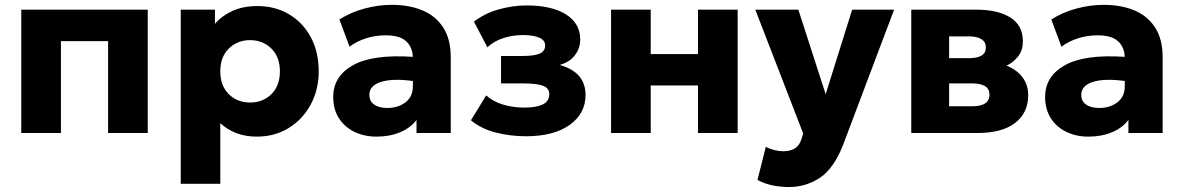

<svg xmlns="http://www.w3.org/2000/svg" viewBox="-20 -550 4890 794"><path d="M68 0V-510H591V0H427V-380H232V0Z M727.5 210V-510H869V-451.5Q897.5 -485 941.8 -505Q986 -525 1044.5 -525Q1117.5 -525 1174.8 -491.2Q1232 -457.5 1265 -396.8Q1298 -336 1298 -255Q1298 -179 1265 -117.8Q1232 -56.5 1174.2 -20.8Q1116.5 15 1041.5 15Q996 15 958.2 0.8Q920.5 -13.5 891 -40.5V210ZM1014 -126Q1067.5 -126 1102.5 -160.8Q1137.5 -195.5 1137.5 -255Q1137.5 -314.5 1102.2 -349.2Q1067 -384 1014 -384Q961.5 -384 926.2 -349.2Q891 -314.5 891 -255Q891 -195.5 926 -160.8Q961 -126 1014 -126Z M1537 15Q1486 15 1445.5 -4.8Q1405 -24.5 1381.5 -61.2Q1358 -98 1358 -149Q1358 -234.5 1439.5 -280.2Q1521 -326 1687 -315Q1686 -354.5 1659.8 -379.2Q1633.5 -404 1574 -404Q1534 -404 1495.2 -392Q1456.5 -380 1425.5 -357L1383.5 -469.5Q1433 -500.5 1489.5 -515.2Q1546 -530 1600.5 -530Q1672.5 -530 1727.2 -507Q1782 -484 1813 -436Q1844 -388 1844 -313V0H1702.5V-54Q1677.5 -21 1634.5 -3Q1591.5 15 1537 15ZM1507.5 -158Q1507.5 -131 1527.8 -117.2Q1548 -103.5 1582 -103.5Q1626 -103.5 1656.8 -126.8Q1687.5 -150 1687.5 -194.5V-215Q1603.5 -226.5 1555.5 -211.2Q1507.5 -196 1507.5 -158Z M2155.5 13.5Q2090.5 13.5 2030.5 -1.8Q1970.5 -17 1927.5 -52.5L1990.5 -155.5Q2019.5 -129.5 2061.2 -117.2Q2103 -105 2148.5 -105Q2197 -105 2224.2 -118Q2251.5 -131 2251.5 -160.5Q2251.5 -186 2225.2 -195.5Q2199 -205 2145.5 -205H2052V-318.5H2141Q2189.5 -318.5 2212 -328.5Q2234.5 -338.5 2234.5 -362Q2234.5 -384 2209.5 -394.5Q2184.5 -405 2142 -405Q2100 -405 2061.5 -392.5Q2023 -380 1995.5 -354.5L1940 -460.5Q1984.5 -495 2042.5 -511.2Q2100.5 -527.5 2157 -527.5Q2262.5 -527.5 2321 -490.2Q2379.5 -453 2379.5 -386.5Q2379.5 -351 2357.8 -322Q2336 -293 2294.5 -281.5Q2401.5 -251.5 2401.5 -157Q2401.5 -80.5 2335.8 -33.5Q2270 13.5 2155.5 13.5Z M2507 0V-510H2671V-326.5H2866.5V-510H3030.5V0H2866.5V-196.5H2671V0Z M3242.5 223.5Q3207.5 223.5 3174 216.5Q3140.5 209.5 3112.5 194L3147 57Q3163.5 66 3183 70.8Q3202.5 75.5 3219.5 75.5Q3247 75.5 3266.2 64.2Q3285.5 53 3294 26L3301.5 2L3103.5 -510H3281.5L3394.5 -160.5L3504 -510H3677.5L3466 50.5Q3427.5 148 3369.8 185.8Q3312 223.5 3242.5 223.5Z M3748.5 0V-510H4016.5Q4107 -510 4158.5 -477.5Q4210 -445 4210 -379Q4210 -343 4191.5 -318.2Q4173 -293.5 4142.5 -278.5Q4184.5 -262 4208.2 -230.8Q4232 -199.5 4232 -156.5Q4232 -83 4177.8 -41.5Q4123.5 0 4022 0ZM3988 -399.5H3905V-309.5H3988Q4057 -309.5 4057 -354Q4057 -376.5 4038.5 -388Q4020 -399.5 3988 -399.5ZM3905 -110.5H4000.5Q4072 -110.5 4072 -158.5Q4072 -205 4000.5 -205H3905Z M4481 15Q4430 15 4389.5 -4.8Q4349 -24.5 4325.5 -61.2Q4302 -98 4302 -149Q4302 -234.5 4383.5 -280.2Q4465 -326 4631 -315Q4630 -354.5 4603.8 -379.2Q4577.5 -404 4518 -404Q4478 -404 4439.2 -392Q4400.5 -380 4369.5 -357L4327.5 -469.5Q4377 -500.5 4433.5 -515.2Q4490 -530 4544.5 -530Q4616.5 -530 4671.2 -507Q4726 -484 4757 -436Q4788 -388 4788 -313V0H4646.5V-54Q4621.5 -21 4578.5 -3Q4535.5 15 4481 15ZM4451.5 -158Q4451.5 -131 4471.8 -117.2Q4492 -103.5 4526 -103.5Q4570 -103.5 4600.8 -126.8Q4631.5 -150 4631.5 -194.5V-215Q4547.5 -226.5 4499.5 -211.2Q4451.5 -196 4451.5 -158Z"/></svg>

Font: Geologica
Style: Bold
Weight: 700
Designer: Sindre Bremnes, Frode Helland
Foundry: Monokrom Skriftforlag AS
Version: Version 1.010; ttfautohint (v1.8.4.7-5d5b);gftools[0.9.28]